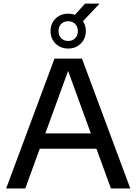

<svg xmlns="http://www.w3.org/2000/svg" viewBox="-20 -1074 778 1094"><path d="M15 0 290.5 -740H447L722.5 0H612L360.5 -690.5H375.5L124 0ZM178 -226.5 203.5 -314H533.5L559 -226.5ZM368.5 -797.5Q325 -797.5 296.5 -825.8Q268 -854 268 -897Q268 -940 296.5 -968Q325 -996 368.5 -996Q412 -996 440.5 -968Q469 -940 469 -897Q469 -854 440.5 -825.8Q412 -797.5 368.5 -797.5ZM368.5 -840.5Q392.5 -840.5 408 -855.8Q423.5 -871 423.5 -897Q423.5 -923 408 -938Q392.5 -953 368.5 -953Q344.5 -953 329 -938Q313.5 -923 313.5 -897Q313.5 -871 329 -855.8Q344.5 -840.5 368.5 -840.5ZM441.5 -941.5 391.5 -972.5 465 -1053.5H547.5Z"/></svg>

Font: Encode Sans SC SemiExpanded Medium
Style: Regular
Weight: 500
Width: 6
Designer: Multiple Designers
Foundry: Impallari Type
Version: Version 3.002